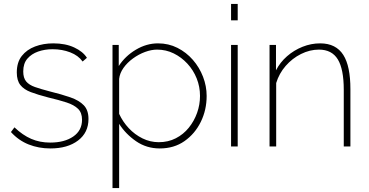

<svg xmlns="http://www.w3.org/2000/svg" viewBox="-20 -750 1889 983"><path d="M238 10Q178 10 126.5 -10.5Q75 -31 36 -74L54 -98Q96 -58 140 -39Q184 -20 237 -20Q310 -20 355 -51Q400 -82 400 -137Q400 -173 379.5 -193Q359 -213 320.5 -225.5Q282 -238 227 -251Q173 -265 137.5 -278.5Q102 -292 84 -315Q66 -338 66 -379Q66 -431 91.5 -463.5Q117 -496 159.5 -512Q202 -528 253 -528Q315 -528 360 -507Q405 -486 425 -454L403 -435Q381 -466 339.5 -482Q298 -498 249 -498Q209 -498 175 -486Q141 -474 120 -449.5Q99 -425 99 -384Q99 -351 114 -333Q129 -315 159 -304.5Q189 -294 235 -282Q296 -267 340.5 -251.5Q385 -236 409 -211Q433 -186 433 -141Q433 -71 379.5 -30.5Q326 10 238 10Z M798 10Q730 10 676.5 -27Q623 -64 590 -116V213H556V-520H588V-412Q621 -463 675.5 -495.5Q730 -528 789 -528Q843 -528 888.5 -505Q934 -482 967.5 -443.5Q1001 -405 1019.5 -357Q1038 -309 1038 -259Q1038 -187 1008 -126Q978 -65 924.5 -27.5Q871 10 798 10ZM793 -22Q841 -22 880 -42Q919 -62 946.5 -96Q974 -130 989 -172Q1004 -214 1004 -259Q1004 -306 987 -348.5Q970 -391 939.5 -424Q909 -457 869.5 -476.5Q830 -496 784 -496Q755 -496 722.5 -484Q690 -472 660.5 -450.5Q631 -429 612 -402Q593 -375 590 -346V-167Q609 -126 639.5 -93.5Q670 -61 709.5 -41.5Q749 -22 793 -22Z M1163 0V-520H1197V0ZM1163 -646V-730H1197V-646Z M1774 0H1740V-290Q1740 -396 1709.5 -446Q1679 -496 1613 -496Q1566 -496 1521 -473.5Q1476 -451 1442.5 -412.5Q1409 -374 1394 -325V0H1360V-520H1393V-390Q1414 -431 1449.5 -462Q1485 -493 1529 -510.5Q1573 -528 1619 -528Q1660 -528 1689.5 -513Q1719 -498 1737.5 -469Q1756 -440 1765 -396Q1774 -352 1774 -294Z"/></svg>

Font: Raleway Thin ExtraLight
Style: Regular
Weight: 250
Version: Version 4.026